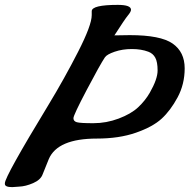

<svg xmlns="http://www.w3.org/2000/svg" viewBox="-48 -721 777 787"><path d="M421 -576 484 -577Q610 -577 659.5 -542.5Q709 -508 709 -441Q709 -376 680 -322Q651 -268 614.5 -234.5Q578 -201 509 -177Q440 -153 349 -153Q188 -153 152 -69Q129 -13 127 -7Q119 16 88 29.5Q57 43 30 44L2 46Q-28 46 -28 33V30Q-28 3 150 -290Q216 -399 272 -508.5Q328 -618 328 -659V-675Q328 -701 435 -701Q489 -701 489 -681Q489 -673 476.5 -658Q464 -643 421 -576ZM566 -341Q598 -397 598 -432Q598 -467 588.5 -484.5Q579 -502 560 -509Q531 -520 492.5 -520Q454 -520 422 -509Q390 -498 382 -486Q362 -456 307.5 -352.5Q253 -249 253 -236.5Q253 -224 267 -220Q281 -216 334.5 -216Q388 -216 438.5 -235Q489 -254 518 -281Q547 -308 566 -341Z"/></svg>

Font: Condiment
Style: Regular
Weight: 400
Designer: Angel Koziupa, Alejandro Paul
Foundry: Angel Koziupa, Alejandro Paul
Version: Version 1.001